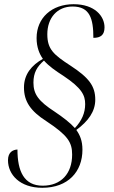

<svg xmlns="http://www.w3.org/2000/svg" viewBox="-20 -778 543 913"><path d="M181 115C304 115 372 38 372 -66C372 -109 360 -136 343 -160C400 -202 433 -248 433 -304C433 -368 404 -408 315 -466C235 -518 205 -544 205 -615C205 -693 252 -747 325 -747C407 -747 424 -690 424 -598C458 -598 477 -611 477 -648C477 -701 431 -758 330 -758C226 -758 154 -693 154 -597C154 -554 167 -522 184 -498C132 -469 94 -426 94 -362C94 -296 125 -250 200 -202C303 -134 323 -101 323 -43C323 47 271 105 183 105C94 105 63 36 63 -67C43 -66 18 -56 18 -16C18 52 74 115 181 115ZM336 -169C314 -194 280 -220 240 -247C163 -297 139 -330 139 -385C139 -432 156 -461 189 -490C213 -463 243 -442 282 -417C369 -359 385 -325 385 -283C385 -241 369 -204 336 -169Z"/></svg>

Font: Noto Serif Display SemiCondensed Light
Style: Italic
Weight: 300
Width: 4
Italic angle: -12°
Designer: Monotype Design Team
Foundry: Monotype Imaging Inc.
Version: Version 2.009